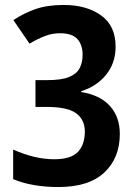

<svg xmlns="http://www.w3.org/2000/svg" viewBox="-20 -744 541 774"><path d="M446 -556Q446 -490 408 -443Q370 -396 307 -376V-373Q383 -361 423 -317Q463 -273 463 -204Q463 -107 400.5 -48.5Q338 10 215 10Q163 10 116.5 2Q70 -6 33 -22V-141Q121 -102 198 -102Q266 -102 294 -131.5Q322 -161 322 -214Q322 -261 287.5 -287Q253 -313 167 -313H123V-421H171Q229 -421 259.5 -434Q290 -447 301.5 -470Q313 -493 313 -523Q313 -563 292 -586.5Q271 -610 222 -610Q190 -610 160.5 -598.5Q131 -587 99 -568L34 -663Q76 -691 123.5 -707.5Q171 -724 237 -724Q329 -724 387.5 -682Q446 -640 446 -556Z"/></svg>

Font: Noto Sans Sinhala UI Condensed
Style: Bold
Weight: 700
Width: 3
Designer: Jelle Bosma - Monotype Design Team
Foundry: Monotype Imaging Inc.
Version: Version 2.006; ttfautohint (v1.8.4.7-5d5b)